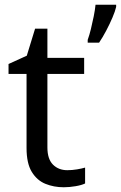

<svg xmlns="http://www.w3.org/2000/svg" viewBox="-20 -780 510 810"><path d="M264 -62Q284 -62 305 -65.5Q326 -69 339 -73V-6Q325 1 299 5.5Q273 10 249 10Q207 10 171.5 -4.5Q136 -19 114 -55Q92 -91 92 -156V-468H16V-510L93 -545L128 -659H180V-536H335V-468H180V-158Q180 -109 203.5 -85.5Q227 -62 264 -62ZM470 -751Q466 -733 454.5 -706Q443 -679 428 -650.5Q413 -622 398 -600H350V-612Q357 -631 363.5 -657.5Q370 -684 375.5 -711.5Q381 -739 383 -760H470Z"/></svg>

Font: Noto Sans Gothic
Style: Regular
Weight: 400
Designer: Monotype Design Team
Foundry: Monotype Imaging Inc.
Version: Version 2.001; ttfautohint (v1.8.4.7-5d5b)